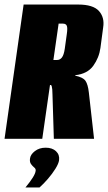

<svg xmlns="http://www.w3.org/2000/svg" viewBox="-30 -611 476 845"><path d="M-10 0 74 -591H314Q380 -591 405.5 -562.5Q431 -534 424 -490L412 -400Q406 -357 380.5 -321.5Q355 -286 301 -280V-278Q335 -271 346 -255.5Q357 -240 361 -204L384 0H207L201 -194Q201 -208 200 -217.5Q199 -227 197.5 -232Q196 -237 193 -237H190L156 0ZM205 -347H221Q234 -347 242.5 -358Q251 -369 255 -396L264 -461Q268 -488 264 -497.5Q260 -507 247 -507H228ZM82 214Q102 190 114 171Q126 152 127 140Q128 132 120.5 126Q113 120 106.5 111Q100 102 102 87Q104 69 123.5 54Q143 39 171 39Q200 39 216.5 54.5Q233 70 230 94Q228 109 214 131.5Q200 154 181 176Q162 198 144 214Z"/></svg>

Font: Alumni Sans Black
Style: Italic
Weight: 900
Italic angle: -8°
Version: Version 1.016